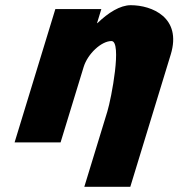

<svg xmlns="http://www.w3.org/2000/svg" viewBox="-20 -548 687 739"><path d="M36.2 0H213.2L301.9 -290C317.4 -341 370.3 -390 409 -390C450.5 -390 408.8 -170 393.2 -119L304.5 171H481.5L637.1 -338C680.9 -481 564.2 -528 483.2 -528C442.4 -528 396.4 -499 355 -459H353.5L370 -513H193Z"/></svg>

Font: Hussar
Style: BdSuprConOblThree
Weight: 700
Foundry: Cannot Into Space Fonts
Version: Version 2.00